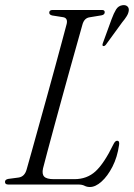

<svg xmlns="http://www.w3.org/2000/svg" viewBox="-21 -740 537 770"><path d="M292.5 0H12Q-1 0 -1 -10.5Q-1 -20 12 -22.5L53.5 -28Q78 -31.5 86 -61Q93.5 -86.5 106.2 -132.8Q119 -179 135 -236.5Q151 -294 168 -355.2Q185 -416.5 200.5 -473.5Q216 -530.5 228 -575.2Q240 -620 246.5 -644.5Q251.5 -667.5 232.5 -671L188 -678Q176.5 -681 176.5 -689Q176.5 -700 190 -700H388Q399 -700 399 -691Q399 -681 386 -678.5L337.5 -670.5Q316.5 -667 309.5 -641Q302.5 -616 289.8 -570.8Q277 -525.5 261.2 -468.8Q245.5 -412 228.8 -351.5Q212 -291 196.8 -234.5Q181.5 -178 169.5 -133.2Q157.5 -88.5 151.5 -64.5Q146.5 -42 156.2 -31.8Q166 -21.5 195 -21.5H277Q328 -21.5 362.2 -53Q396.5 -84.5 433.5 -160.5Q440.5 -175.5 448.5 -175.5Q459.5 -175.5 456.5 -158.5Q449.5 -109.5 430 -71.5Q410.5 -33.5 386.2 -11.8Q362 10 339.5 10Q327.5 10 318 5Q308.5 0 292.5 0ZM426.5 -663Q435.5 -687.5 444.5 -702Q453.5 -716.5 469.5 -719Q482 -721 489.2 -715Q496.5 -709 495.5 -698.5Q494.5 -687 487.2 -675.2Q480 -663.5 469 -650.5L403.5 -560.5Q398 -554 392.5 -555.5Q388 -557 391.5 -567Z"/></svg>

Font: Fraunces 144pt Soft Light
Style: Italic
Weight: 300
Italic angle: -16°
Version: Version 1.000;[b76b70a41]